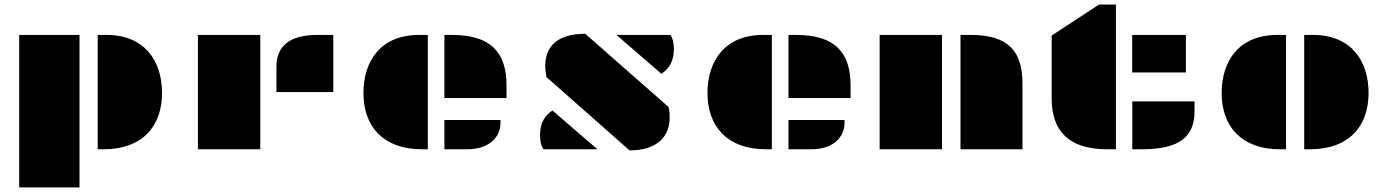

<svg xmlns="http://www.w3.org/2000/svg" viewBox="-20 -650 6034 836"><path d="M405.3 0H430.7C598.6 0 685.5 -98.6 685.5 -245.1C685.5 -383.3 611.3 -498 442.9 -498H405.3ZM63.5 166H326.2V-498H63.5Z M1183.6 -249H1431.2V-498H1362.8C1233.4 -498 1183.6 -443.4 1183.6 -359.4ZM841.8 0H1113.3V-498H841.8Z M1915 -223.1H2185.5V-276.9C2185.5 -422.9 2116.7 -498 1947.3 -498H1915ZM1562.5 -245.1C1562.5 -98.6 1649.4 0 1817.4 0H1842.8V-498H1805.2C1636.7 -498 1562.5 -383.3 1562.5 -245.1ZM1915 0H2012.7C2120.1 0 2159.2 -62 2159.2 -113.8V-127.4H1915Z M2360.4 -310.5H2363.8L2721.2 4.9C2845.2 4.9 2896 -59.1 2896 -138.2C2896 -151.9 2894.5 -172.4 2891.1 -184.1L2528.3 -502.9C2398.9 -502.9 2354 -440.9 2354 -361.3C2354 -349.6 2356.9 -325.7 2360.4 -310.5ZM2664.1 -498 2859.9 -328.6C2894 -351.1 2914.1 -385.3 2914.1 -434.1C2914.1 -455.6 2911.6 -479.5 2899.4 -498ZM2346.2 0H2356.4H2581.5L2385.3 -168.9C2351.1 -146.5 2331.5 -112.8 2331.5 -64C2331.5 -41.5 2333.5 -20 2346.2 0Z M3413.1 -223.1H3683.6V-276.9C3683.6 -422.9 3614.7 -498 3445.3 -498H3413.1ZM3060.5 -245.1C3060.5 -98.6 3147.5 0 3315.4 0H3340.8V-498H3303.2C3134.8 -498 3060.5 -383.3 3060.5 -245.1ZM3413.1 0H3510.7C3618.2 0 3657.2 -62 3657.2 -113.8V-127.4H3413.1Z M4162.1 0H4432.1V-284.7C4432.1 -422.9 4375 -498 4206.1 -498H4162.1ZM3810.1 0H4081.5V-498H3810.1Z M4559.1 -220.7C4559.1 -83 4630.4 0 4800.8 0H4838.9V-630.4H4765.6L4559.1 -495.1ZM4909.7 -334.5H5143.6V-498H4909.7ZM4910.2 0H4952.1C5122.1 0 5181.2 -59.6 5181.2 -165.5V-208.5H4910.2Z M5658.7 0H5684.1C5852.1 0 5939 -98.6 5939 -245.1C5939 -383.3 5864.7 -498 5696.3 -498H5658.7ZM5299.3 -245.1C5299.3 -98.6 5386.2 0 5554.2 0H5579.6V-498H5542C5373.5 -498 5299.3 -383.3 5299.3 -245.1Z"/></svg>

Font: Plaster
Style: Regular
Weight: 400
Designer: Eben Sorkin
Foundry: Eben Sorkin
Version: Version 1.007